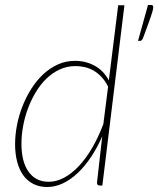

<svg xmlns="http://www.w3.org/2000/svg" viewBox="-20 -744 634 770"><path d="M587 -724Q594.5 -724 594.5 -715Q594.5 -709.5 592.2 -700.8Q590 -692 585 -677.5Q580 -663 572 -641.2Q564 -619.5 552.5 -588.5Q550 -584.5 547.8 -582.2Q545.5 -580 540 -580H533.5L573.5 -724ZM413.5 -396.5Q402 -419.5 387.2 -435.2Q372.5 -451 355.5 -460.8Q338.5 -470.5 320 -474.8Q301.5 -479 282.5 -479Q248.5 -479 219 -465.2Q189.5 -451.5 165.5 -428Q141.5 -404.5 123 -373.5Q104.5 -342.5 91.8 -308Q79 -273.5 72.5 -237.2Q66 -201 66 -167.5Q66 -132 73 -104Q80 -76 94 -56Q108 -36 128.2 -25.5Q148.5 -15 175.5 -15Q206 -15 236.8 -31.2Q267.5 -47.5 296 -77.8Q324.5 -108 349.5 -150.8Q374.5 -193.5 394.5 -246.5ZM479 -723 390.5 0H379.5Q373 0 371 -3.8Q369 -7.5 369 -11.5L390 -197.5Q370.5 -152.5 345.5 -115Q320.5 -77.5 292 -50.5Q263.5 -23.5 232.5 -8.8Q201.5 6 169.5 6Q137 6 112.8 -6.8Q88.5 -19.5 72.5 -42.2Q56.5 -65 48.5 -96.5Q40.5 -128 40.5 -165.5Q40.5 -202.5 48 -241.5Q55.5 -280.5 70 -317.5Q84.5 -354.5 105.5 -387.8Q126.5 -421 153.2 -446Q180 -471 212 -485.5Q244 -500 281 -500Q323 -500 359 -480.8Q395 -461.5 416.5 -421.5L454 -723Z"/></svg>

Font: Lato ExtraLight
Style: Italic
Weight: 275
Italic angle: -7°
Designer: Lukasz Dziedzic with Adam Twardoch and Botio Nikoltchev
Foundry: tyPoland Lukasz Dziedzic
Version: Version 2.015; 2015-08-06; http://www.latofonts.com/